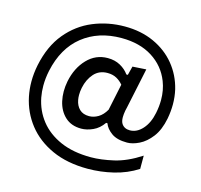

<svg xmlns="http://www.w3.org/2000/svg" viewBox="-115 -808 1117 1069"><g transform="rotate(15 443.0 -273.5)"><path d="M480 136Q361 136 273.5 96.2Q186 56.5 132.2 -12Q78.5 -80.5 60.5 -167.5Q52 -209.5 52 -252.5Q52 -300 62 -349Q86 -464 147.2 -538Q208.5 -612 294.2 -647.5Q380 -683 476.5 -683Q570.5 -683 645 -649Q719.5 -615 768.5 -555.2Q817.5 -495.5 836.5 -417.5Q846 -376.5 846 -332.5Q846 -292.5 838 -249.5Q824.5 -181 792.8 -139.8Q761 -98.5 723.2 -80Q685.5 -61.5 654 -61.5Q595.5 -61.5 563.5 -84.8Q531.5 -108 521 -137.5H513.5Q489 -102 454 -86.2Q419 -70.5 387 -70.5Q329.5 -70.5 293.8 -103.8Q258 -137 246 -190.5Q240 -217.5 240 -246Q240 -275 246 -305.5Q262.5 -386 311.5 -437.2Q360.5 -488.5 430 -488.5Q471 -488.5 502.2 -471.2Q533.5 -454 552.5 -427H561L574 -478L652.5 -483Q640.5 -428 628.5 -369Q616 -310 603.5 -250.5L599 -231Q595 -209 595 -192.5Q595 -168 604 -154.5Q619.5 -131.5 651 -131.5Q691.5 -131.5 723.8 -167.5Q756 -203.5 768 -263.5Q776 -303 776 -339.5Q776 -396 757 -444.5Q726 -524 653.2 -570Q580.5 -616 475 -616Q342 -616 251.5 -544Q161 -472 131.5 -335Q122 -290 122 -247.5Q122 -213.5 128 -181Q142 -108 186.2 -51.8Q230.5 4.5 304.2 37Q378 69.5 480 69.5Q538.5 69.5 611.2 52.8Q684 36 763 -15.5V61Q701.5 100.5 627.8 118.2Q554 136 480 136ZM411.5 -149Q438 -149 463.8 -164.2Q489.5 -179.5 508 -212L540 -364.5Q524 -384 502 -396Q480 -408 450 -408Q402 -408 372.2 -374.8Q342.5 -341.5 332 -291Q327.5 -269 327.5 -249Q327.5 -234 330 -220.5Q336 -188 356.2 -168.5Q376.5 -149 411.5 -149Z"/></g></svg>

Font: Heraclito Medium
Style: Italic
Weight: 500
Italic angle: -12°
Designer: Kostas Bartsokas (font) & Cristiano Sobral (main changes)
Foundry: Kostas Bartsokas (font) & Cristiano Sobral (main changes)
Version: Version 1.00;July 8, 2020;FontCreator 13.0.0.2655 64-bit